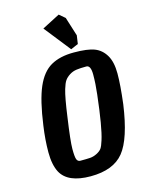

<svg xmlns="http://www.w3.org/2000/svg" viewBox="-149 -1111 918 1214"><g transform="rotate(-15 310.5 -504.0)"><path d="M606 -371Q575 -152 507 -68Q439 16 290 16Q141 16 96 -68Q70 -118 70 -199.5Q70 -281 83 -371Q105 -531 141.5 -615.5Q178 -700 237.5 -734Q297 -768 387.5 -768Q478 -768 523 -750.5Q568 -733 594.5 -688.5Q621 -644 621 -568.5Q621 -493 606 -371ZM442 -662Q402 -662 377 -658.5Q352 -655 331 -641.5Q310 -628 298.5 -611.5Q287 -595 276 -558Q261 -508 244 -383Q222 -232 222 -180.5Q222 -129 228.5 -112.5Q235 -96 252 -96Q293 -96 315.5 -97.5Q338 -99 360.5 -110.5Q383 -122 393 -136Q403 -150 414 -186Q439 -263 463 -474Q471 -541 471 -601.5Q471 -662 442 -662ZM427 -813 378 -792 242 -964 358 -1024 396 -992 435 -868Z"/></g></svg>

Font: Chau Philomene One
Style: Italic
Weight: 400
Designer: Vicente Lamonaca
Foundry: TipoType
Version: Version 1.001